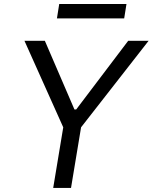

<svg xmlns="http://www.w3.org/2000/svg" viewBox="-20 -929 754 949"><path d="M100.9 -727.3 292.6 -299.7 242.9 0H331L380.7 -299.7L714.5 -727.3H613.6L356.5 -387.8H348L201.7 -727.3ZM261.4 -838.1H593.8L605.1 -909.1H272.7Z"/></svg>

Font: Margiela Sans
Style: Italic
Weight: 400
Italic angle: -9.39999°
Designer: Stefan Endress, Andreas Faust
Version: Version 1.100;FEAKit 1.0